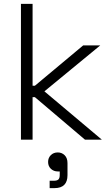

<svg xmlns="http://www.w3.org/2000/svg" viewBox="-20 -720 567 990"><path d="M88 0V-700H148V-278H160L409 -486H497L209 -249L505 0H418L160 -219H148V0ZM236 250V212H257Q274 212 281 205.5Q288 199 288 182V164H278Q257 164 242.5 150.5Q228 137 228 115Q228 94 242 80Q256 66 278 66Q299 66 313.5 80.5Q328 95 328 121V183Q328 250 261 250Z"/></svg>

Font: Space Grotesk Light
Style: Regular
Weight: 300
Designer: Florian Karsten
Foundry: Florian Karsten
Version: Version 2.000